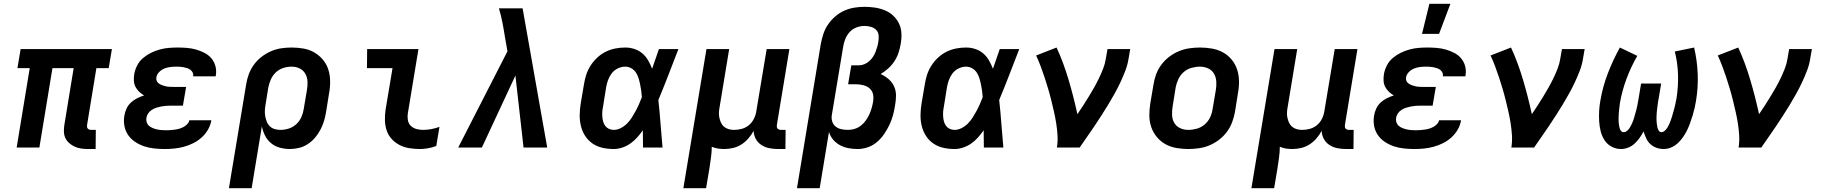

<svg xmlns="http://www.w3.org/2000/svg" viewBox="-20 -779 9640 1014"><path d="M485 8H446Q427 8 409 5.5Q391 3 375.5 -4Q360 -11 346.5 -22.5Q333 -34 325.5 -49.5Q318 -65 317.5 -83.5Q317 -102 320 -120L369 -419H257L188 0H68L137 -419H72L89 -520H571L554 -419H489L440 -120Q439 -115 439.5 -109.5Q440 -104 443.5 -100Q447 -96 452 -94.5Q457 -93 463 -93H486Z M850 8Q822 8 794 5Q766 2 741 -6.5Q716 -15 694 -29.5Q672 -44 657 -65.5Q642 -87 637 -114Q632 -141 637 -169Q640 -188 648.5 -206Q657 -224 671.5 -237.5Q686 -251 704 -260Q722 -269 741 -275Q727 -283 715 -294.5Q703 -306 695.5 -320.5Q688 -335 687 -352.5Q686 -370 689 -388Q693 -411 704.5 -433.5Q716 -456 735.5 -472.5Q755 -489 777.5 -500Q800 -511 823.5 -517.5Q847 -524 870.5 -526Q894 -528 918 -528Q943 -528 967.5 -526Q992 -524 1015 -517.5Q1038 -511 1059.5 -500Q1081 -489 1096 -471.5Q1111 -454 1117.5 -430.5Q1124 -407 1120 -382L1119 -376H1000V-377Q1002 -387 997.5 -396Q993 -405 985.5 -410.5Q978 -416 969 -419Q960 -422 950 -424Q940 -426 929.5 -426.5Q919 -427 909 -427Q894 -427 878.5 -425Q863 -423 848 -417Q833 -411 821 -399Q809 -387 806 -372Q804 -361 807.5 -352Q811 -343 819.5 -337.5Q828 -332 837.5 -328.5Q847 -325 856.5 -323Q866 -321 876.5 -320.5Q887 -320 897 -320H963L946 -221H880Q868 -221 855.5 -220Q843 -219 830.5 -216.5Q818 -214 805.5 -210Q793 -206 781.5 -198.5Q770 -191 762.5 -180Q755 -169 753 -156Q751 -144 755 -132.5Q759 -121 767.5 -114Q776 -107 787 -102.5Q798 -98 809.5 -95.5Q821 -93 833.5 -92Q846 -91 858 -91Q870 -91 881 -92Q892 -93 904 -94.5Q916 -96 927.5 -99.5Q939 -103 949.5 -108.5Q960 -114 969 -123.5Q978 -133 980 -144H1097L1096 -143Q1092 -118 1078.5 -94.5Q1065 -71 1045 -53Q1025 -35 1001 -23Q977 -11 951.5 -4Q926 3 900.5 5.5Q875 8 850 8Z M1189 215 1280 -333Q1284 -360 1294 -387Q1304 -414 1321 -437.5Q1338 -461 1361.5 -479Q1385 -497 1411.5 -508.5Q1438 -520 1465.5 -524Q1493 -528 1520 -528Q1553 -528 1583.5 -522.5Q1614 -517 1640 -502Q1666 -487 1685.5 -463.5Q1705 -440 1714 -411.5Q1723 -383 1723.5 -351Q1724 -319 1718 -287L1702 -187Q1698 -163 1691 -139.5Q1684 -116 1672 -93.5Q1660 -71 1643.5 -51.5Q1627 -32 1605.5 -18Q1584 -4 1559.5 2Q1535 8 1511 8Q1484 8 1458 1Q1432 -6 1412 -22.5Q1392 -39 1380 -62.5Q1368 -86 1363 -112L1309 215ZM1461 -93Q1483 -93 1505 -100Q1527 -107 1544.5 -123Q1562 -139 1571.5 -160.5Q1581 -182 1584 -203L1601 -303Q1605 -326 1604 -348.5Q1603 -371 1592.5 -389.5Q1582 -408 1562.5 -417.5Q1543 -427 1520 -427Q1498 -427 1476 -420Q1454 -413 1437 -397Q1420 -381 1410.5 -359.5Q1401 -338 1397 -317L1383 -230Q1380 -214 1379 -198Q1378 -182 1380.5 -167Q1383 -152 1388.5 -137.5Q1394 -123 1404.5 -112.5Q1415 -102 1430 -97.5Q1445 -93 1461 -93Z M2197 8Q2169 8 2141.5 3.5Q2114 -1 2090.5 -13Q2067 -25 2049 -44.5Q2031 -64 2022.5 -89Q2014 -114 2013 -141.5Q2012 -169 2016 -198L2053 -419H1918L1919 -520H2190L2134 -181Q2131 -163 2134 -145Q2137 -127 2149 -115Q2161 -103 2178 -98Q2195 -93 2214 -93Q2235 -93 2257 -97Q2279 -101 2301 -109L2284 -8Q2263 0 2240.5 4Q2218 8 2197 8Z M2400 0 2660 -508 2647 -582Q2641 -621 2633.5 -659.5Q2626 -698 2615 -735H2740L2870 0H2745L2702 -380L2525 0Z M3221 8Q3190 8 3161.5 1.5Q3133 -5 3109.5 -21Q3086 -37 3070.5 -61Q3055 -85 3048 -113.5Q3041 -142 3041.5 -172Q3042 -202 3047 -233L3064 -333Q3068 -359 3076 -384Q3084 -409 3099 -432.5Q3114 -456 3134.5 -475Q3155 -494 3179.5 -506Q3204 -518 3230 -523Q3256 -528 3282 -528Q3308 -528 3331.5 -520Q3355 -512 3373 -496.5Q3391 -481 3403 -460Q3415 -439 3424 -416Q3433 -442 3442 -468Q3451 -494 3460 -520H3563Q3537 -453 3511 -385.5Q3485 -318 3457 -251Q3464 -188 3468.5 -125.5Q3473 -63 3479 0H3376Q3376 -23 3375.5 -45.5Q3375 -68 3375 -91Q3361 -71 3345 -53Q3329 -35 3309 -21Q3289 -7 3266 0.5Q3243 8 3221 8ZM3221 -93Q3240 -93 3258.5 -102.5Q3277 -112 3291.5 -126.5Q3306 -141 3317 -158.5Q3328 -176 3337.5 -193.5Q3347 -211 3355 -229.5Q3363 -248 3370 -266Q3369 -283 3366.5 -300Q3364 -317 3360.5 -334Q3357 -351 3352 -367Q3347 -383 3338 -396.5Q3329 -410 3314 -418.5Q3299 -427 3282 -427Q3262 -427 3242.5 -417.5Q3223 -408 3210.5 -391.5Q3198 -375 3191 -355.5Q3184 -336 3181 -317L3165 -217Q3162 -203 3161 -189.5Q3160 -176 3161 -162.5Q3162 -149 3165.5 -136.5Q3169 -124 3176.5 -114Q3184 -104 3196 -98.5Q3208 -93 3221 -93Z M3589 215 3711 -520H3831L3781 -217Q3778 -202 3777 -187Q3776 -172 3779 -158Q3782 -144 3787.5 -131.5Q3793 -119 3803.5 -110Q3814 -101 3828 -97Q3842 -93 3857 -93Q3877 -93 3897.5 -98.5Q3918 -104 3934.5 -117.5Q3951 -131 3961 -150.5Q3971 -170 3974 -190L4029 -520H4149L4083 -120Q4082 -115 4082.5 -109.5Q4083 -104 4086.5 -100Q4090 -96 4095 -94.5Q4100 -93 4106 -93H4129L4128 8H4089Q4065 8 4042.5 3.5Q4020 -1 4001.5 -13Q3983 -25 3972 -44.5Q3961 -64 3960 -88Q3949 -67 3932.5 -48Q3916 -29 3895.5 -16Q3875 -3 3851.5 2.5Q3828 8 3806 8Q3788 8 3771.5 5.5Q3755 3 3739 -4Q3739 24 3735 52Q3731 80 3727 108L3709 215Z M4189 215 4315 -548Q4320 -574 4328.5 -600Q4337 -626 4353 -649.5Q4369 -673 4391 -692Q4413 -711 4438.5 -722.5Q4464 -734 4491.5 -738.5Q4519 -743 4545 -743Q4573 -743 4600 -739Q4627 -735 4652 -725Q4677 -715 4696.5 -697Q4716 -679 4727.5 -655.5Q4739 -632 4740.5 -604Q4742 -576 4737 -548Q4733 -524 4725.5 -501Q4718 -478 4704.5 -457Q4691 -436 4672 -418.5Q4653 -401 4631 -388Q4653 -378 4672 -362Q4691 -346 4701.5 -323.5Q4712 -301 4712 -275Q4712 -249 4707 -222Q4703 -196 4696 -170Q4689 -144 4677 -119Q4665 -94 4649 -70.5Q4633 -47 4611 -28.5Q4589 -10 4562.5 -1Q4536 8 4510 8Q4485 8 4461 3.5Q4437 -1 4416.5 -12Q4396 -23 4380.5 -41Q4365 -59 4358 -82L4309 215ZM4459 -93Q4476 -93 4494 -98.5Q4512 -104 4526.5 -115.5Q4541 -127 4552 -142Q4563 -157 4570.5 -173.5Q4578 -190 4583 -207Q4588 -224 4591 -241Q4593 -255 4592.5 -268.5Q4592 -282 4587 -293Q4582 -304 4572.5 -312.5Q4563 -321 4550.5 -325.5Q4538 -330 4525 -332Q4512 -334 4499 -334H4459L4476 -434H4516Q4530 -434 4544 -439.5Q4558 -445 4569.5 -455Q4581 -465 4589.5 -477.5Q4598 -490 4603.5 -504Q4609 -518 4613 -532Q4617 -546 4619 -560Q4622 -577 4620 -594Q4618 -611 4606.5 -622Q4595 -633 4578.5 -637.5Q4562 -642 4545 -642Q4524 -642 4503 -634Q4482 -626 4467 -609.5Q4452 -593 4444 -572.5Q4436 -552 4433 -532L4373 -171Q4370 -153 4375.5 -136.5Q4381 -120 4394 -110Q4407 -100 4424 -96.5Q4441 -93 4459 -93Z M5021 8Q4990 8 4961.5 1.5Q4933 -5 4909.5 -21Q4886 -37 4870.5 -61Q4855 -85 4848 -113.5Q4841 -142 4841.5 -172Q4842 -202 4847 -233L4864 -333Q4868 -359 4876 -384Q4884 -409 4899 -432.5Q4914 -456 4934.5 -475Q4955 -494 4979.5 -506Q5004 -518 5030 -523Q5056 -528 5082 -528Q5108 -528 5131.5 -520Q5155 -512 5173 -496.5Q5191 -481 5203 -460Q5215 -439 5224 -416Q5233 -442 5242 -468Q5251 -494 5260 -520H5363Q5337 -453 5311 -385.5Q5285 -318 5257 -251Q5264 -188 5268.5 -125.5Q5273 -63 5279 0H5176Q5176 -23 5175.5 -45.5Q5175 -68 5175 -91Q5161 -71 5145 -53Q5129 -35 5109 -21Q5089 -7 5066 0.5Q5043 8 5021 8ZM5021 -93Q5040 -93 5058.5 -102.5Q5077 -112 5091.5 -126.5Q5106 -141 5117 -158.5Q5128 -176 5137.5 -193.5Q5147 -211 5155 -229.5Q5163 -248 5170 -266Q5169 -283 5166.5 -300Q5164 -317 5160.5 -334Q5157 -351 5152 -367Q5147 -383 5138 -396.5Q5129 -410 5114 -418.5Q5099 -427 5082 -427Q5062 -427 5042.5 -417.5Q5023 -408 5010.5 -391.5Q4998 -375 4991 -355.5Q4984 -336 4981 -317L4965 -217Q4962 -203 4961 -189.5Q4960 -176 4961 -162.5Q4962 -149 4965.5 -136.5Q4969 -124 4976.5 -114Q4984 -104 4996 -98.5Q5008 -93 5021 -93Z M5562 0Q5567 -33 5565 -65Q5563 -97 5558 -128.5Q5553 -160 5546 -190.5Q5539 -221 5531.5 -251.5Q5524 -282 5515 -312Q5506 -342 5496.5 -371Q5487 -400 5476 -429Q5465 -458 5452 -486L5560 -528Q5579 -487 5595 -443.5Q5611 -400 5624 -356Q5637 -312 5648.5 -267Q5660 -222 5670 -176Q5686 -199 5701 -222.5Q5716 -246 5730.5 -269.5Q5745 -293 5758.5 -317Q5772 -341 5784 -366Q5796 -391 5806 -416.5Q5816 -442 5820 -468L5829 -520H5949L5940 -468Q5935 -436 5923 -405Q5911 -374 5897 -344Q5883 -314 5866.5 -284.5Q5850 -255 5832.5 -226Q5815 -197 5796.5 -168.5Q5778 -140 5759 -111.5Q5740 -83 5720.5 -55.5Q5701 -28 5682 0Z M6256 8Q6224 8 6192.5 2.5Q6161 -3 6135 -17.5Q6109 -32 6089.5 -55.5Q6070 -79 6060 -108Q6050 -137 6050 -169Q6050 -201 6055 -233L6072 -333Q6076 -360 6086 -387Q6096 -414 6114 -438Q6132 -462 6156 -480Q6180 -498 6207 -509Q6234 -520 6262 -524Q6290 -528 6317 -528Q6349 -528 6380.5 -522.5Q6412 -517 6438.5 -502.5Q6465 -488 6484.5 -464.5Q6504 -441 6513.5 -412Q6523 -383 6523.5 -351Q6524 -319 6518 -287L6502 -187Q6497 -160 6487 -133Q6477 -106 6459 -82Q6441 -58 6417 -40Q6393 -22 6366.5 -11Q6340 0 6311.5 4Q6283 8 6256 8ZM6256 -93Q6278 -93 6301 -99.5Q6324 -106 6342.5 -122Q6361 -138 6371 -159.5Q6381 -181 6384 -203L6401 -303Q6405 -326 6403.5 -349Q6402 -372 6391 -390.5Q6380 -409 6360 -418Q6340 -427 6317 -427Q6295 -427 6272 -420.5Q6249 -414 6231 -398Q6213 -382 6203 -360.5Q6193 -339 6189 -317L6173 -217Q6169 -194 6170 -171Q6171 -148 6182 -129.5Q6193 -111 6213 -102Q6233 -93 6256 -93Z M6589 215 6711 -520H6831L6781 -217Q6778 -202 6777 -187Q6776 -172 6779 -158Q6782 -144 6787.5 -131.5Q6793 -119 6803.5 -110Q6814 -101 6828 -97Q6842 -93 6857 -93Q6877 -93 6897.5 -98.5Q6918 -104 6934.5 -117.5Q6951 -131 6961 -150.5Q6971 -170 6974 -190L7029 -520H7149L7083 -120Q7082 -115 7082.5 -109.5Q7083 -104 7086.5 -100Q7090 -96 7095 -94.5Q7100 -93 7106 -93H7129L7128 8H7089Q7065 8 7042.5 3.5Q7020 -1 7001.5 -13Q6983 -25 6972 -44.5Q6961 -64 6960 -88Q6949 -67 6932.5 -48Q6916 -29 6895.5 -16Q6875 -3 6851.5 2.5Q6828 8 6806 8Q6788 8 6771.5 5.5Q6755 3 6739 -4Q6739 24 6735 52Q6731 80 6727 108L6709 215Z M7450 8Q7422 8 7394 5Q7366 2 7341 -6.5Q7316 -15 7294 -29.5Q7272 -44 7257 -65.5Q7242 -87 7237 -114Q7232 -141 7237 -169Q7240 -188 7248.5 -206Q7257 -224 7271.5 -237.5Q7286 -251 7304 -260Q7322 -269 7341 -275Q7327 -283 7315 -294.5Q7303 -306 7295.5 -320.5Q7288 -335 7287 -352.5Q7286 -370 7289 -388Q7293 -411 7304.5 -433.5Q7316 -456 7335.5 -472.5Q7355 -489 7377.5 -500Q7400 -511 7423.5 -517.5Q7447 -524 7470.5 -526Q7494 -528 7518 -528Q7543 -528 7567.5 -526Q7592 -524 7615 -517.5Q7638 -511 7659.5 -500Q7681 -489 7696 -471.5Q7711 -454 7717.5 -430.5Q7724 -407 7720 -382L7719 -376H7600V-377Q7602 -387 7597.5 -396Q7593 -405 7585.5 -410.5Q7578 -416 7569 -419Q7560 -422 7550 -424Q7540 -426 7529.5 -426.5Q7519 -427 7509 -427Q7494 -427 7478.5 -425Q7463 -423 7448 -417Q7433 -411 7421 -399Q7409 -387 7406 -372Q7404 -361 7407.5 -352Q7411 -343 7419.5 -337.5Q7428 -332 7437.5 -328.5Q7447 -325 7456.5 -323Q7466 -321 7476.5 -320.5Q7487 -320 7497 -320H7563L7546 -221H7480Q7468 -221 7455.5 -220Q7443 -219 7430.5 -216.5Q7418 -214 7405.5 -210Q7393 -206 7381.5 -198.5Q7370 -191 7362.5 -180Q7355 -169 7353 -156Q7351 -144 7355 -132.5Q7359 -121 7367.5 -114Q7376 -107 7387 -102.5Q7398 -98 7409.5 -95.5Q7421 -93 7433.5 -92Q7446 -91 7458 -91Q7470 -91 7481 -92Q7492 -93 7504 -94.5Q7516 -96 7527.5 -99.5Q7539 -103 7549.5 -108.5Q7560 -114 7569 -123.5Q7578 -133 7580 -144H7697L7696 -143Q7692 -118 7678.5 -94.5Q7665 -71 7645 -53Q7625 -35 7601 -23Q7577 -11 7551.5 -4Q7526 3 7500.5 5.5Q7475 8 7450 8ZM7490 -600 7529 -759H7640L7580 -600Z M7962 0Q7967 -33 7965 -65Q7963 -97 7958 -128.5Q7953 -160 7946 -190.5Q7939 -221 7931.5 -251.5Q7924 -282 7915 -312Q7906 -342 7896.5 -371Q7887 -400 7876 -429Q7865 -458 7852 -486L7960 -528Q7979 -487 7995 -443.5Q8011 -400 8024 -356Q8037 -312 8048.5 -267Q8060 -222 8070 -176Q8086 -199 8101 -222.5Q8116 -246 8130.5 -269.5Q8145 -293 8158.5 -317Q8172 -341 8184 -366Q8196 -391 8206 -416.5Q8216 -442 8220 -468L8229 -520H8349L8340 -468Q8335 -436 8323 -405Q8311 -374 8297 -344Q8283 -314 8266.5 -284.5Q8250 -255 8232.5 -226Q8215 -197 8196.5 -168.5Q8178 -140 8159 -111.5Q8140 -83 8120.5 -55.5Q8101 -28 8082 0Z M8541 8Q8514 8 8491 -4.5Q8468 -17 8454 -38.5Q8440 -60 8433.5 -86Q8427 -112 8425.5 -139Q8424 -166 8425.5 -193.5Q8427 -221 8432 -248Q8444 -320 8471 -390.5Q8498 -461 8535 -528L8627 -484Q8593 -425 8569.5 -361.5Q8546 -298 8535 -234Q8534 -225 8533 -217Q8532 -209 8531 -200.5Q8530 -192 8529.5 -183.5Q8529 -175 8528.5 -166.5Q8528 -158 8528 -150Q8528 -142 8528.5 -133.5Q8529 -125 8530.5 -117Q8532 -109 8534 -101.5Q8536 -94 8541 -87.5Q8546 -81 8555 -81Q8565 -81 8573.5 -88.5Q8582 -96 8587.5 -105Q8593 -114 8597.5 -123.5Q8602 -133 8605.5 -142.5Q8609 -152 8611.5 -162Q8614 -172 8617 -181.5Q8620 -191 8622.5 -201Q8625 -211 8627 -221Q8629 -231 8630.5 -240.5Q8632 -250 8634 -260L8647 -338H8753L8740 -260Q8738 -250 8736.5 -240.5Q8735 -231 8734 -221.5Q8733 -212 8731.5 -202Q8730 -192 8729.5 -182.5Q8729 -173 8728.5 -163.5Q8728 -154 8728.5 -144.5Q8729 -135 8730 -125.5Q8731 -116 8733 -107Q8735 -98 8740 -89.5Q8745 -81 8754 -81Q8764 -81 8772.5 -89Q8781 -97 8786.5 -106Q8792 -115 8796 -124Q8800 -133 8803.5 -143Q8807 -153 8810 -162.5Q8813 -172 8815.5 -181.5Q8818 -191 8821 -201Q8824 -211 8826 -220.5Q8828 -230 8830 -240Q8832 -250 8834 -259Q8844 -323 8842 -386Q8840 -449 8825 -507L8927 -528Q8943 -461 8946 -389.5Q8949 -318 8937 -246Q8934 -227 8929.5 -207.5Q8925 -188 8919 -168.5Q8913 -149 8906 -129.5Q8899 -110 8890 -91.5Q8881 -73 8869 -55.5Q8857 -38 8841.5 -23.5Q8826 -9 8806.5 -0.5Q8787 8 8767 8Q8747 8 8728.5 1.5Q8710 -5 8696 -18Q8682 -31 8674 -48.5Q8666 -66 8660 -85Q8651 -67 8639 -50.5Q8627 -34 8612.5 -20.5Q8598 -7 8579 0.5Q8560 8 8541 8Z M9162 0Q9167 -33 9165 -65Q9163 -97 9158 -128.5Q9153 -160 9146 -190.5Q9139 -221 9131.5 -251.5Q9124 -282 9115 -312Q9106 -342 9096.5 -371Q9087 -400 9076 -429Q9065 -458 9052 -486L9160 -528Q9179 -487 9195 -443.5Q9211 -400 9224 -356Q9237 -312 9248.5 -267Q9260 -222 9270 -176Q9286 -199 9301 -222.5Q9316 -246 9330.5 -269.5Q9345 -293 9358.5 -317Q9372 -341 9384 -366Q9396 -391 9406 -416.5Q9416 -442 9420 -468L9429 -520H9549L9540 -468Q9535 -436 9523 -405Q9511 -374 9497 -344Q9483 -314 9466.5 -284.5Q9450 -255 9432.5 -226Q9415 -197 9396.5 -168.5Q9378 -140 9359 -111.5Q9340 -83 9320.5 -55.5Q9301 -28 9282 0Z"/></svg>

Font: Iosevka Extended Oblique
Style: Bold
Weight: 700
Width: 7
Italic angle: -9°
Monospace: yes
Designer: Belleve Invis
Foundry: Belleve Invis
Version: Version 32.5.0; ttfautohint (v1.8.4)